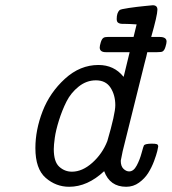

<svg xmlns="http://www.w3.org/2000/svg" viewBox="-20 -714 661 739"><path d="M116.2 -144Q116.2 -213.9 144 -285.9Q171.9 -357.9 230 -410.9Q288.1 -463.9 358.9 -463.9Q418.9 -463.9 455.1 -418.9H456.1L479 -513.2H387.2Q364.3 -513.2 363.8 -530.8Q363.8 -537.6 367.9 -551.3Q372.1 -564.9 378.9 -568.8Q383.8 -571.8 395 -571.8H494.1L505.9 -620.1Q476.1 -622.1 460 -622.1Q440.9 -621.1 434.1 -627Q429.2 -630.9 429.2 -641.1Q429.2 -664.1 439.9 -674.8Q443.8 -678.7 475.8 -683.3Q507.8 -688 538.1 -690.9L567.9 -693.8Q585.9 -693.8 585.9 -676.8Q585.9 -655.8 562 -571.8H594.2Q621.1 -571.8 621.1 -554.2Q621.1 -547.4 616.9 -533.7Q612.8 -520 606 -516.1Q602.1 -513.2 585 -513.2H546.9Q544.9 -502 536.1 -469.2L452.1 -131.8Q445.3 -99.6 444.8 -95.2Q444.8 -74.2 455.3 -64.2Q465.8 -54.2 477.1 -54.2Q494.1 -54.2 506.1 -76.7Q518.1 -99.1 525.1 -125.5Q532.2 -151.9 534.2 -154.8Q539.1 -160.6 563 -161.1Q578.1 -161.1 583.5 -159.2Q588.9 -157.2 588.9 -149.9Q588.9 -147 585.4 -132.6Q582 -118.2 573 -94Q564 -69.8 550.5 -48.3Q537.1 -26.9 515.1 -11Q493.2 4.9 465.8 4.9Q402.8 4.9 380.9 -55.2Q316.9 4.9 246.1 4.9Q195.3 4.9 155.8 -29.5Q116.2 -64 116.2 -144ZM187 -140.1Q187 -91.3 208 -72.3Q229 -53.2 256.8 -53.2Q296.9 -53.2 335.4 -87.6Q374 -122.1 393.1 -170.9Q423.8 -275.9 423.8 -309.1Q423.8 -348.1 405.5 -376.5Q387.2 -404.8 349.1 -404.8Q313 -404.8 283 -380.9Q252.9 -356.9 236.1 -323.5Q219.2 -290 207 -251Q194.8 -211.9 190.9 -183.6Q187 -155.3 187 -140.1Z"/></svg>

Font: CMU Concrete
Style: Italic
Weight: 500
Italic angle: -14.04°
Version: Version 0.7.0